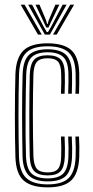

<svg xmlns="http://www.w3.org/2000/svg" viewBox="-20 -792 396 819"><path d="M183.5 7.2Q114.8 7.2 81.5 -21.5Q48.2 -50.2 45.8 -121.2Q44.8 -155.8 44.1 -201.2Q43.5 -246.8 43.5 -296.1Q43.5 -345.5 44.1 -392.6Q44.8 -439.8 45.8 -477.2Q48.8 -546.8 80.5 -577Q112.2 -607.2 182.8 -607.2Q251.5 -607.2 283.8 -578.5Q316 -549.8 318 -480Q318.2 -462 318.1 -438.1Q318 -414.2 317 -392.2H301.5Q302.8 -412.5 302.9 -436Q303 -459.5 302.5 -479.5Q300.8 -541.2 273.1 -567.9Q245.5 -594.5 182.8 -594.5Q119 -594.5 91.4 -566.8Q63.8 -539 61.2 -476.5Q60 -438 59.4 -391.4Q58.8 -344.8 58.8 -296.1Q58.8 -247.5 59.4 -202.6Q60 -157.8 61 -122.5Q63.2 -59.2 92.4 -32.4Q121.5 -5.5 183.5 -5.5Q245.5 -5.5 272.8 -32.2Q300 -59 302.5 -121.8Q303.2 -140.8 303.1 -161Q303 -181.2 301.5 -209.5H317Q318.2 -186.5 318.5 -166Q318.8 -145.5 318 -121.2Q315 -52.8 284.2 -22.8Q253.5 7.2 183.5 7.2ZM183.5 -18.2Q128.8 -18.2 103.5 -43Q78.2 -67.8 76.2 -123Q75.2 -160 74.8 -206.5Q74.2 -253 74.2 -302Q74.2 -351 74.8 -396.1Q75.2 -441.2 76.5 -475.5Q78.8 -535.5 104.5 -558.6Q130.2 -581.8 182.8 -581.8Q236.8 -581.8 261.2 -558.5Q285.8 -535.2 287.2 -478.8Q287.5 -461.5 287.4 -439.1Q287.2 -416.8 286.2 -392.2H270.8Q272 -417.8 272.1 -440.2Q272.2 -462.8 271.8 -478.5Q270.8 -529.5 249.4 -549.2Q228 -569 182.8 -569Q138 -569 115.9 -548.9Q93.8 -528.8 91.8 -474.5Q90.8 -447 90.1 -404.5Q89.5 -362 89.1 -312.8Q88.8 -263.5 89.1 -214.9Q89.5 -166.2 90.8 -126.2Q92.8 -72.8 114.6 -51.9Q136.5 -31 183.5 -31Q228.8 -31 249.2 -51.2Q269.8 -71.5 271.8 -122.5Q272.5 -140.2 272.4 -160.4Q272.2 -180.5 270.8 -209.5H286.2Q287.8 -178.8 287.8 -159.6Q287.8 -140.5 287.2 -122.2Q284.8 -65.8 261.4 -42Q238 -18.2 183.5 -18.2ZM183.5 -43.8Q144 -43.8 126.1 -61.9Q108.2 -80 106.8 -126.8Q105.8 -162 105.4 -206.5Q105 -251 105 -298.6Q105 -346.2 105.5 -391.5Q106 -436.8 107 -473.8Q109 -521.2 126.9 -538.8Q144.8 -556.2 182.8 -556.2Q221.8 -556.2 238.8 -538.6Q255.8 -521 256.5 -477.2Q256.8 -460.8 256.8 -439.9Q256.8 -419 255.5 -392.2H240Q241.2 -419 241.4 -440.1Q241.5 -461.2 241 -476.8Q240.5 -513.2 227.9 -528.4Q215.2 -543.5 182.8 -543.5Q151 -543.5 137.4 -528.2Q123.8 -513 122.5 -473Q121.5 -439.8 120.9 -396.9Q120.2 -354 120.2 -307Q120.2 -260 120.8 -213.5Q121.2 -167 122.5 -126.5Q123.8 -88 137.1 -72.2Q150.5 -56.5 183.5 -56.5Q215.5 -56.5 227.8 -72Q240 -87.5 241 -124.5Q241.5 -143 241.5 -161.4Q241.5 -179.8 240 -209.5H255.5Q256.8 -181.2 257 -160.8Q257.2 -140.2 256.5 -124Q254.8 -79.8 238.5 -61.8Q222.2 -43.8 183.5 -43.8ZM68.2 -772H84.8L158 -644.5H142ZM100.2 -772H117L166.5 -677.5L179.8 -655.2H184.5L197.8 -677.5L247.2 -772H264L192.8 -644.5H171.2ZM131.5 -772H148.5L176.8 -704.8L180.8 -689.8H183.5L187.5 -704.8L216.2 -772H233L196.2 -695L186.8 -674.5H177.5L167.8 -695ZM279.5 -772H296L222 -644.5H206.2Z"/></svg>

Font: Big Shoulders Inline Display Thin Medium
Style: Regular
Weight: 500
Version: Version 2.002